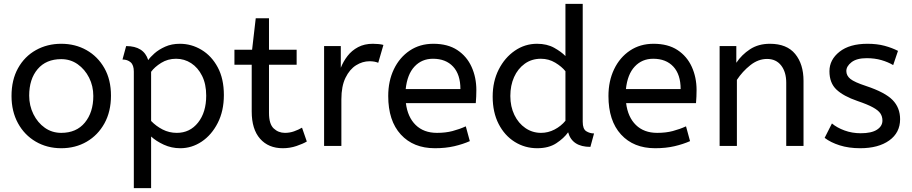

<svg xmlns="http://www.w3.org/2000/svg" viewBox="-20 -760 4748 1000"><path d="M299 12Q225 12 166 -22.5Q107 -57 73.5 -118.5Q40 -180 40 -260Q40 -344 74 -405Q108 -466 167 -499Q226 -532 299 -532Q372 -532 430.5 -499Q489 -466 523.5 -405.5Q558 -345 558 -262Q558 -179 524 -117.5Q490 -56 431.5 -22Q373 12 299 12ZM299 -68Q378 -68 422 -121.5Q466 -175 466 -260Q466 -312 444 -355.5Q422 -399 384.5 -425.5Q347 -452 299 -452Q220 -452 176 -400Q132 -348 132 -262Q132 -210 154 -165.5Q176 -121 213.5 -94.5Q251 -68 299 -68Z M677 220V-387Q677 -421 660.5 -435.5Q644 -450 618 -450L637 -520Q729 -520 752 -447Q762 -462 784.5 -482Q807 -502 840.5 -517Q874 -532 917 -532Q977 -532 1029.5 -500.5Q1082 -469 1114 -409.5Q1146 -350 1146 -265Q1146 -182 1114 -119.5Q1082 -57 1030.5 -22.5Q979 12 919 12Q873 12 833 -6.5Q793 -25 767 -49V220ZM901 -68Q969 -68 1011.5 -121.5Q1054 -175 1054 -262Q1054 -322 1032.5 -365Q1011 -408 975.5 -431Q940 -454 897 -454Q854 -454 819.5 -432.5Q785 -411 767 -386V-130Q793 -103 827 -85.5Q861 -68 901 -68Z M1453 12Q1378 12 1334.5 -37.5Q1291 -87 1291 -179V-423H1201V-501H1293L1312 -665H1381V-501H1525V-423H1381V-172Q1381 -114 1405.5 -91Q1430 -68 1464 -68Q1489 -68 1511.5 -76Q1534 -84 1553 -95L1578 -23Q1558 -11 1524 0.5Q1490 12 1453 12Z M1668 0V-520H1755V-407Q1768 -440 1790 -468.5Q1812 -497 1845 -514.5Q1878 -532 1922 -532Q1937 -532 1952 -530.5Q1967 -529 1977 -526L1950 -433Q1931 -441 1905 -441Q1868 -441 1834.5 -420Q1801 -399 1779.5 -355Q1758 -311 1758 -243V0Z M2245 12Q2133 12 2067.5 -59.5Q2002 -131 2002 -260Q2002 -338 2031.5 -399.5Q2061 -461 2114 -496.5Q2167 -532 2237 -532Q2312 -532 2361.5 -499.5Q2411 -467 2436 -412Q2461 -357 2461 -291Q2461 -256 2458 -223H2094Q2103 -150 2145 -109Q2187 -68 2256 -68Q2301 -68 2337 -77.5Q2373 -87 2406 -102L2427 -25Q2391 -9 2346 1.5Q2301 12 2245 12ZM2093 -296H2378Q2378 -372 2340 -413Q2302 -454 2235 -454Q2177 -454 2139 -413.5Q2101 -373 2093 -296Z M2778 12Q2714 12 2661 -21Q2608 -54 2577 -114.5Q2546 -175 2546 -257Q2546 -336 2577.5 -398Q2609 -460 2661.5 -496Q2714 -532 2777 -532Q2829 -532 2866.5 -511Q2904 -490 2925 -468V-740H3015V-126Q3015 -88 3033.5 -76.5Q3052 -65 3074 -65L3055 5Q2960 5 2939 -71Q2917 -40 2877.5 -14Q2838 12 2778 12ZM2798 -68Q2835 -68 2868.5 -85.5Q2902 -103 2925 -131V-389Q2906 -413 2872 -433.5Q2838 -454 2797 -454Q2749 -454 2713 -428Q2677 -402 2657.5 -358.5Q2638 -315 2638 -260Q2638 -205 2659 -161.5Q2680 -118 2716.5 -93Q2753 -68 2798 -68Z M3392 12Q3280 12 3214.5 -59.5Q3149 -131 3149 -260Q3149 -338 3178.5 -399.5Q3208 -461 3261 -496.5Q3314 -532 3384 -532Q3459 -532 3508.5 -499.5Q3558 -467 3583 -412Q3608 -357 3608 -291Q3608 -256 3605 -223H3241Q3250 -150 3292 -109Q3334 -68 3403 -68Q3448 -68 3484 -77.5Q3520 -87 3553 -102L3574 -25Q3538 -9 3493 1.5Q3448 12 3392 12ZM3240 -296H3525Q3525 -372 3487 -413Q3449 -454 3382 -454Q3324 -454 3286 -413.5Q3248 -373 3240 -296Z M3728 0V-520H3815V-433Q3843 -475 3886.5 -503.5Q3930 -532 3990 -532Q4078 -532 4121.5 -479Q4165 -426 4165 -339V0H4075V-329Q4075 -385 4048.5 -419Q4022 -453 3975 -453Q3929 -453 3888 -420.5Q3847 -388 3818 -344V0Z M4460 12Q4401 12 4353.5 -3Q4306 -18 4275 -42L4313 -117Q4339 -95 4378.5 -80.5Q4418 -66 4463 -66Q4519 -66 4547.5 -84.5Q4576 -103 4576 -132Q4576 -153 4565.5 -169Q4555 -185 4527 -200.5Q4499 -216 4446 -234Q4373 -259 4336.5 -293.5Q4300 -328 4300 -389Q4300 -449 4352.5 -490.5Q4405 -532 4498 -532Q4548 -532 4587 -521.5Q4626 -511 4657 -495L4632 -421Q4605 -437 4570.5 -447Q4536 -457 4494 -457Q4442 -457 4415 -436Q4388 -415 4388 -390Q4388 -366 4409 -349Q4430 -332 4491 -312Q4590 -279 4629 -239Q4668 -199 4668 -139Q4668 -69 4611.5 -28.5Q4555 12 4460 12Z"/></svg>

Font: ABeeZee
Style: Regular
Weight: 400
Designer: Anja Meiners
Foundry: Anja Meiners
Version: Version 1.003; ttfautohint (v1.8.3)